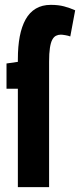

<svg xmlns="http://www.w3.org/2000/svg" viewBox="-20 -770 329 790"><path d="M182 -516.1V0H53.5V-404.8H6.8V-508.8L53.5 -515.5V-526.6Q53.5 -579 61.3 -620Q69.2 -661 85.4 -690.2Q101.7 -719.4 127.6 -734.7Q153.4 -750 189 -750Q220.7 -750 244.3 -743.6Q267.9 -737.2 289.3 -727.6L269.2 -620Q261 -623.3 248.6 -625.3Q236.1 -627.4 230.3 -627.4Q219.4 -627.4 210.5 -622.9Q201.5 -618.5 195.1 -606.6Q188.7 -594.8 185.4 -572.9Q182 -551 182 -516.1Z"/></svg>

Font: Georama ExtraCondensed Thin
Style: Regular
Weight: 100
Width: 2
Designer: Jean-Baptiste Levee
Foundry: Production Type
Version: Version 1.001